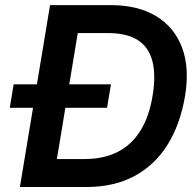

<svg xmlns="http://www.w3.org/2000/svg" viewBox="-20 -748 785 768"><path d="M325.7 0H121.6L139.6 -111.8H316.9Q395 -111.8 451.2 -140.6Q507.3 -169.4 542.2 -226.1Q577.1 -282.7 590.3 -364.7Q604 -446.3 589.8 -502.4Q575.7 -558.6 531.7 -587.2Q487.8 -615.7 412.1 -615.7H220.2L238.8 -727.5H422.9Q531.2 -727.5 604.2 -683.6Q677.2 -639.6 708 -558.3Q738.8 -477.1 720.2 -364.3Q701.2 -251 650.4 -169.4Q599.6 -87.9 518.1 -43.9Q436.5 0 325.7 0ZM309.6 -727.5 189 0H59.6L180.2 -727.5ZM19 -316.9 34.7 -410.6H423.8L408.2 -316.9Z"/></svg>

Font: Inter 24pt SemiBold
Style: Italic
Weight: 600
Italic angle: -9.3988°
Designer: Rasmus Andersson
Foundry: rsms
Version: Version 4.001;git-66647c0bb